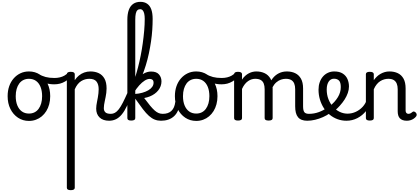

<svg xmlns="http://www.w3.org/2000/svg" viewBox="-20 -1296 4552 2088"><path d="M295 19Q228 19 175.5 -16Q123 -51 93 -111.5Q63 -172 63 -250Q63 -309 80 -358Q97 -407 128.5 -443Q160 -479 202 -499Q244 -519 295 -519Q362 -519 414 -484.5Q466 -450 496 -389Q526 -328 526 -250Q526 -203 515 -162Q504 -121 483.5 -88Q463 -55 434.5 -31Q406 -7 370.5 6Q335 19 295 19ZM295 -61Q328 -61 354.5 -74Q381 -87 399.5 -112Q418 -137 428 -172Q438 -207 438 -250Q438 -308 421 -350.5Q404 -393 372 -416Q340 -439 295 -439Q262 -439 235 -426Q208 -413 189.5 -388Q171 -363 161 -328.5Q151 -294 151 -250Q151 -192 168.5 -149.5Q186 -107 218 -84Q250 -61 295 -61Z M569 -379Q520 -379 476 -392.5Q432 -406 369 -440Q356 -447 354 -458.5Q352 -470 357 -480Q362 -490 372 -495Q382 -500 393 -494Q437 -469 477 -458.5Q517 -448 572 -448Q603 -448 630.5 -454.5Q658 -461 680 -473.5Q702 -486 718 -503Q725 -511 734 -507.5Q743 -504 750 -494.5Q757 -485 757.5 -473.5Q758 -462 748 -454Q717 -427 689 -410.5Q661 -394 632 -386.5Q603 -379 569 -379Z M749 772Q728 772 717.5 765.5Q707 759 707 746V-489Q707 -502 717.5 -508.5Q728 -515 749 -515Q771 -515 782 -508.5Q793 -502 793 -489V-424Q812 -453 838 -474.5Q864 -496 896 -507.5Q928 -519 963 -519Q1015 -519 1054.5 -500Q1094 -481 1116.5 -440.5Q1139 -400 1139 -334Q1139 -310 1136 -286.5Q1133 -263 1128.5 -240.5Q1124 -218 1119.5 -197Q1115 -176 1112 -156.5Q1109 -137 1109 -120Q1109 -91 1126 -74.5Q1143 -58 1186 -58Q1200 -58 1206.5 -46.5Q1213 -35 1211.5 -20.5Q1210 -6 1199 5.5Q1188 17 1167 17Q1100 17 1063 -18.5Q1026 -54 1026 -115Q1026 -131 1028.5 -150.5Q1031 -170 1035.5 -191.5Q1040 -213 1044 -236Q1048 -259 1050.5 -281.5Q1053 -304 1053 -326Q1053 -379 1029.5 -409Q1006 -439 951 -439Q929 -439 906.5 -433Q884 -427 863 -414Q842 -401 824.5 -379Q807 -357 793 -325V746Q793 759 782 765.5Q771 772 749 772Z M1167 17Q1148 17 1141.5 5.5Q1135 -6 1139 -20.5Q1143 -35 1155 -46.5Q1167 -58 1186 -58Q1209 -58 1230 -69.5Q1251 -81 1272 -108Q1293 -135 1316.5 -181Q1340 -227 1370 -295Q1377 -312 1388.5 -313Q1400 -314 1408 -304.5Q1416 -295 1411 -279Q1387 -200 1360.5 -143.5Q1334 -87 1304.5 -51.5Q1275 -16 1241 0.5Q1207 17 1167 17Z M1407 15Q1385 15 1375 8.5Q1365 2 1365 -11V-1081Q1365 -1145 1381 -1188.5Q1397 -1232 1429 -1254Q1461 -1276 1507 -1276Q1551 -1276 1581 -1255Q1611 -1234 1625.5 -1193Q1640 -1152 1640 -1090Q1640 -1034 1636 -972.5Q1632 -911 1622.5 -846Q1613 -781 1599 -715Q1585 -649 1565.5 -585.5Q1546 -522 1521.5 -462.5Q1497 -403 1466.5 -349.5Q1436 -296 1399 -252L1392 -335Q1406 -348 1421 -380.5Q1436 -413 1451.5 -461Q1467 -509 1482 -567.5Q1497 -626 1510 -691.5Q1523 -757 1532.5 -825.5Q1542 -894 1548 -961.5Q1554 -1029 1554 -1090Q1554 -1124 1548.5 -1147.5Q1543 -1171 1532 -1183.5Q1521 -1196 1504 -1196Q1486 -1196 1474 -1184.5Q1462 -1173 1456.5 -1147.5Q1451 -1122 1451 -1081V-11Q1451 2 1440 8.5Q1429 15 1407 15ZM1731 17Q1694 17 1662.5 4.5Q1631 -8 1600 -35.5Q1569 -63 1533.5 -109.5Q1498 -156 1451 -223H1447V-274Q1491 -277 1528 -287.5Q1565 -298 1592.5 -314Q1620 -330 1635 -351Q1650 -372 1650 -396Q1650 -419 1638 -428.5Q1626 -438 1608 -438Q1583 -438 1553.5 -419.5Q1524 -401 1494 -367.5Q1464 -334 1436 -289L1425 -373Q1448 -412 1479 -445Q1510 -478 1547 -498Q1584 -518 1623 -518Q1682 -518 1709 -486.5Q1736 -455 1736 -411Q1736 -384 1727 -359.5Q1718 -335 1701.5 -314Q1685 -293 1661.5 -276Q1638 -259 1609.5 -247.5Q1581 -236 1548 -230Q1585 -180 1612.5 -147Q1640 -114 1662 -94.5Q1684 -75 1705 -66.5Q1726 -58 1750 -58Q1764 -58 1769.5 -46.5Q1775 -35 1773 -20.5Q1771 -6 1760.5 5.5Q1750 17 1731 17Z M1731 17Q1717 17 1710.5 5.5Q1704 -6 1705.5 -20.5Q1707 -35 1718 -46.5Q1729 -58 1750 -58Q1780 -58 1803.5 -66Q1827 -74 1844 -90Q1861 -106 1871.5 -130Q1882 -154 1886 -186Q1888 -201 1901 -205.5Q1914 -210 1926.5 -205.5Q1939 -201 1937 -186Q1933 -133 1916 -94.5Q1899 -56 1872 -31.5Q1845 -7 1809.5 5Q1774 17 1731 17Z M2114 19Q2047 19 1994.5 -16Q1942 -51 1912 -111.5Q1882 -172 1882 -250Q1882 -309 1899 -358Q1916 -407 1947.5 -443Q1979 -479 2021 -499Q2063 -519 2114 -519Q2181 -519 2233 -484.5Q2285 -450 2315 -389Q2345 -328 2345 -250Q2345 -203 2334 -162Q2323 -121 2302.5 -88Q2282 -55 2253.5 -31Q2225 -7 2189.5 6Q2154 19 2114 19ZM2114 -61Q2147 -61 2173.5 -74Q2200 -87 2218.5 -112Q2237 -137 2247 -172Q2257 -207 2257 -250Q2257 -308 2240 -350.5Q2223 -393 2191 -416Q2159 -439 2114 -439Q2081 -439 2054 -426Q2027 -413 2008.5 -388Q1990 -363 1980 -328.5Q1970 -294 1970 -250Q1970 -192 1987.5 -149.5Q2005 -107 2037 -84Q2069 -61 2114 -61Z M2388 -379Q2339 -379 2295 -392.5Q2251 -406 2188 -440Q2175 -447 2173 -458.5Q2171 -470 2176 -480Q2181 -490 2191 -495Q2201 -500 2212 -494Q2256 -469 2296 -458.5Q2336 -448 2391 -448Q2422 -448 2449.5 -454.5Q2477 -461 2499 -473.5Q2521 -486 2537 -503Q2544 -511 2553 -507.5Q2562 -504 2569 -494.5Q2576 -485 2576.5 -473.5Q2577 -462 2567 -454Q2536 -427 2508 -410.5Q2480 -394 2451 -386.5Q2422 -379 2388 -379Z M3321 17Q3287 17 3262 7.5Q3237 -2 3221 -21.5Q3205 -41 3197.5 -70.5Q3190 -100 3190 -140V-326Q3190 -361 3180 -386.5Q3170 -412 3147.5 -425.5Q3125 -439 3088 -439Q3062 -439 3035.5 -430Q3009 -421 2985 -400.5Q2961 -380 2942.5 -345Q2924 -310 2913 -259L2887 -258Q2887 -315 2902.5 -362.5Q2918 -410 2946.5 -445.5Q2975 -481 3014 -500Q3053 -519 3100 -519Q3151 -519 3190.5 -500Q3230 -481 3253 -440.5Q3276 -400 3276 -334V-140Q3276 -95 3289.5 -76.5Q3303 -58 3340 -58Q3354 -58 3360.5 -46.5Q3367 -35 3365.5 -20.5Q3364 -6 3353 5.5Q3342 17 3321 17ZM2568 15Q2547 15 2536.5 8.5Q2526 2 2526 -11V-489Q2526 -502 2536.5 -508.5Q2547 -515 2568 -515Q2590 -515 2601 -508.5Q2612 -502 2612 -489V-430Q2628 -455 2647.5 -472Q2667 -489 2687.5 -499.5Q2708 -510 2728.5 -514.5Q2749 -519 2767 -519Q2818 -519 2858 -500Q2898 -481 2921.5 -440.5Q2945 -400 2945 -334V-11Q2945 2 2934 8.5Q2923 15 2901 15Q2879 15 2868.5 8.5Q2858 2 2858 -11V-326Q2858 -362 2848 -387.5Q2838 -413 2815.5 -426Q2793 -439 2755 -439Q2737 -439 2718 -433.5Q2699 -428 2679.5 -415Q2660 -402 2643 -381Q2626 -360 2612 -329V-11Q2612 2 2601 8.5Q2590 15 2568 15Z M3321 17Q3302 17 3295.5 5.5Q3289 -6 3293 -20.5Q3297 -35 3309 -46.5Q3321 -58 3340 -58Q3396 -58 3447.5 -77Q3499 -96 3536 -124Q3550 -133 3560 -128Q3570 -123 3575 -110.5Q3580 -98 3578.5 -84.5Q3577 -71 3566 -64Q3534 -41 3492.5 -22.5Q3451 -4 3407 6.5Q3363 17 3321 17Z M3540 -121Q3562 -136 3581.5 -153.5Q3601 -171 3617 -189Q3639 -214 3654.5 -239.5Q3670 -265 3678 -292.5Q3686 -320 3686 -349Q3686 -401 3666 -420.5Q3646 -440 3612 -440Q3598 -440 3591.5 -452Q3585 -464 3585.5 -479.5Q3586 -495 3593.5 -507Q3601 -519 3615 -519Q3672 -519 3707.5 -496Q3743 -473 3759 -435.5Q3775 -398 3775 -355Q3775 -321 3762.5 -285Q3750 -249 3728 -214.5Q3706 -180 3677 -148Q3656 -124 3632 -103Q3608 -82 3582 -64Z M3748 17Q3696 17 3650 0Q3604 -17 3566 -48Q3528 -79 3501 -121.5Q3474 -164 3459 -214.5Q3444 -265 3444 -321Q3444 -364 3456.5 -400.5Q3469 -437 3492 -463.5Q3515 -490 3546.5 -504.5Q3578 -519 3615 -519Q3629 -519 3635.5 -507Q3642 -495 3641.5 -479.5Q3641 -464 3633 -452Q3625 -440 3611 -440Q3594 -440 3580 -432.5Q3566 -425 3555.5 -410Q3545 -395 3539 -373.5Q3533 -352 3533 -323Q3533 -266 3551.5 -218Q3570 -170 3602 -134.5Q3634 -99 3674.5 -79.5Q3715 -60 3759 -60Q3807 -60 3850.5 -80.5Q3894 -101 3925.5 -136Q3957 -171 3970 -216Q3973 -225 3985 -225.5Q3997 -226 4007.5 -220.5Q4018 -215 4015 -203Q4000 -139 3961 -89.5Q3922 -40 3866.5 -11.5Q3811 17 3748 17Z M4404 17Q4378 17 4359 10Q4340 3 4328 -10Q4316 -23 4310.5 -42.5Q4305 -62 4305 -86V-326Q4305 -361 4294.5 -386.5Q4284 -412 4262 -425.5Q4240 -439 4203 -439Q4181 -439 4159 -433Q4137 -427 4116 -414Q4095 -401 4077 -379Q4059 -357 4045 -325V-11Q4045 2 4034 8.5Q4023 15 4001 15Q3980 15 3969.5 8.5Q3959 2 3959 -11V-489Q3959 -502 3969.5 -508.5Q3980 -515 4001 -515Q4023 -515 4034 -508.5Q4045 -502 4045 -489V-424Q4060 -445 4078 -462.5Q4096 -480 4118 -492.5Q4140 -505 4164 -512Q4188 -519 4215 -519Q4267 -519 4306.5 -500Q4346 -481 4368.5 -440.5Q4391 -400 4391 -334V-96Q4391 -83 4395 -74.5Q4399 -66 4406.5 -62Q4414 -58 4423 -58Q4432 -58 4439.5 -61Q4447 -64 4454 -69.5Q4461 -75 4468 -80Q4476 -86 4486 -82Q4496 -78 4503 -70Q4511 -60 4511.5 -50Q4512 -40 4506 -31Q4495 -16 4478.5 -5Q4462 6 4443 11.5Q4424 17 4404 17Z"/></svg>

Font: Playwrite VN
Style: Regular
Weight: 400
Designer: Veronika Burian, José Scaglione
Foundry: TypeTogether
Version: Version 1.002